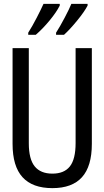

<svg xmlns="http://www.w3.org/2000/svg" viewBox="-20 -963 540 993"><path d="M45 -219V-714H129V-222Q129 -140 159.5 -102.5Q190 -65 251 -65Q312 -65 341.5 -102.5Q371 -140 371 -223V-714H455V-219Q455 -103 404 -46.5Q353 10 251 10Q148 10 96.5 -46.5Q45 -103 45 -219ZM126 -794Q147 -827 170 -871.5Q193 -916 205 -943H289V-934Q272 -900 236.5 -857Q201 -814 165 -783H126ZM270 -794Q290 -825 314.5 -871.5Q339 -918 349 -943H433V-934Q417 -903 379 -856.5Q341 -810 311 -783H270Z"/></svg>

Font: Noto Sans Mono UI Cond
Style: Regular
Weight: 400
Width: 3
Monospace: yes
Designer: Monotype Design team
Foundry: Monotype Imaging Inc.
Version: Version 1.000